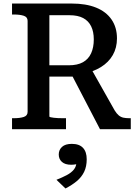

<svg xmlns="http://www.w3.org/2000/svg" viewBox="-20 -730 787 1085"><path d="M378 -321 545 0H719V-62H710Q692 -62 677.5 -65Q663 -68 651 -78Q639 -88 628 -106L492 -347ZM259 -72V-644H373Q420 -644 450 -628Q480 -612 495 -581.5Q510 -551 510 -507Q510 -462 495 -429Q480 -396 449 -378.5Q418 -361 368 -361H242V-297H395Q404 -297 412.5 -299.5Q421 -302 429.5 -305Q438 -308 446 -312Q507 -324 550.5 -351Q594 -378 617.5 -419Q641 -460 641 -513Q641 -575 610.5 -619.5Q580 -664 523 -687Q466 -710 385 -710H48V-648H59Q92 -648 114 -641Q136 -634 136 -612V-98Q136 -76 114 -69Q92 -62 59 -62H48V0H353V-62H337Q323 -62 309 -62.5Q295 -63 284 -64.5Q273 -66 266 -67.5Q259 -69 259 -72ZM350 335 299 286Q332 273 357.5 259.5Q383 246 397.5 228Q412 210 412 185L427 192Q418 197 406 199Q394 201 382 201Q348 201 330 185Q312 169 312 143Q312 117 330.5 100Q349 83 386 83Q428 83 449 105.5Q470 128 470 170Q470 211 455.5 241Q441 271 414 293.5Q387 316 350 335Z"/></svg>

Font: Roboto Serif Medium
Style: Regular
Weight: 500
Designer: Greg Gazdowicz
Foundry: Commercial Type
Version: Version 1.008